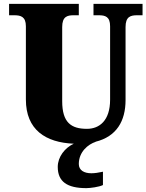

<svg xmlns="http://www.w3.org/2000/svg" viewBox="-20 -734 758 994"><path d="M427 240C447 240 493 234 513 224V155C490 160 470 163 453 163C416 163 388 148 388 115C388 52 436 13 476 0H474C584 -27 630 -108 630 -216V-594C630 -648 656 -655 690 -655H718V-714H464V-655H491C525 -655 550 -648 550 -598V-218C550 -110 495 -67 430 -67C348 -67 302 -100 302 -210V-594C302 -648 328 -655 361 -655H388V-714H27V-655H54C87 -655 114 -648 114 -598V-219C114 -62 216 4 362 10C316 31 279 78 279 130C279 206 327 240 427 240Z"/></svg>

Font: Noto Serif Bengali SemiCondensed Black
Style: Regular
Weight: 900
Width: 4
Designer: Juan Bruce, Universal Thirst, Indian Type Foundry and the Monotype Design Team.
Foundry: Monotype Imaging Inc.
Version: Version 2.003